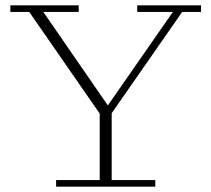

<svg xmlns="http://www.w3.org/2000/svg" viewBox="-20 -702 795 722"><path d="M357 -272 90 -657H19V-682H276V-657H143L390 -299H381L630 -657H496V-682H736V-657H665L397 -272ZM191 0V-25H355V-300H400V-25H564V0Z"/></svg>

Font: Montagu Slab 144pt ExtraLight
Style: Regular
Weight: 250
Version: Version 1.000